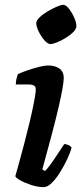

<svg xmlns="http://www.w3.org/2000/svg" viewBox="-20 -769 341 789"><path d="M160 0Q136 0 109.5 -8.5Q83 -17 64 -27.5Q45 -38 43 -45Q47 -59 57 -95Q67 -131 79 -176.5Q91 -222 102 -268Q113 -314 120 -350.5Q127 -387 127 -402Q127 -414 118.5 -418Q110 -422 97 -422H45Q45 -434 48 -446Q51 -458 53 -464Q67 -471 91.5 -479.5Q116 -488 140 -494Q164 -500 177 -500Q207 -500 224.5 -487Q242 -474 242 -449Q242 -421 222 -333.5Q202 -246 154 -73L165 -66Q175 -76 189.5 -96Q204 -116 218.5 -138.5Q233 -161 244 -177Q253 -177 262 -172.5Q271 -168 274 -163Q269 -142 256 -114.5Q243 -87 226.5 -60.5Q210 -34 192.5 -17Q175 0 160 0ZM187 -588Q176 -588 162.5 -603.5Q149 -619 139 -639.5Q129 -660 129 -674Q129 -684 142 -697Q155 -710 174.5 -721.5Q194 -733 212 -741Q230 -749 240 -749Q251 -749 263.5 -733Q276 -717 285 -696.5Q294 -676 294 -662Q294 -650 281.5 -637.5Q269 -625 250.5 -613.5Q232 -602 214.5 -595Q197 -588 187 -588Z"/></svg>

Font: Texturina
Style: Bold Italic
Weight: 700
Italic angle: -11°
Designer: Guillermo Torres Carreño
Foundry: Omnibus-Type
Version: Version 1.002; ttfautohint (v1.8.3)